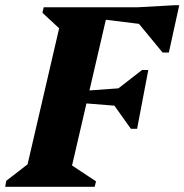

<svg xmlns="http://www.w3.org/2000/svg" viewBox="-47 -718 709 738"><path d="M-27 0 -23 -23 109 -125 48 -39 190 -651 229 -564 116 -669 121 -690H371L220 -39L180 -115L322 -21L317 0ZM453 -307 241 -324 250 -367 471 -383ZM456 -223 382 -327 391 -365 499 -449H523L480 -223ZM611 -611 328 -646 338 -690H629ZM578 -516 471 -646 481 -690 625 -698H642L602 -516Z"/></svg>

Font: Platypi Light
Style: Bold Italic
Weight: 700
Italic angle: -13°
Version: Version 1.200